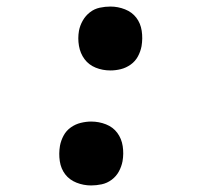

<svg xmlns="http://www.w3.org/2000/svg" viewBox="-20 -558 640 586"><path d="M317 -343Q293 -343 272 -351.5Q251 -360 238 -377.5Q225 -395 221 -418Q217 -441 221 -464Q224 -480 232.5 -495Q241 -510 254.5 -520.5Q268 -531 284.5 -534.5Q301 -538 317 -538Q340 -538 361.5 -529.5Q383 -521 396 -504Q409 -487 412.5 -464Q416 -441 412 -417Q409 -401 401 -386Q393 -371 379 -361Q365 -351 349 -347Q333 -343 317 -343ZM258 8Q235 8 213.5 -0.5Q192 -9 179 -26Q166 -43 162.5 -66Q159 -89 163 -113Q166 -129 174 -144Q182 -159 196 -169Q210 -179 226.5 -183Q243 -187 258 -187Q282 -187 303.5 -178.5Q325 -170 338 -152.5Q351 -135 354.5 -112Q358 -89 354 -66Q351 -50 343 -35Q335 -20 321 -9.5Q307 1 290.5 4.5Q274 8 258 8Z"/></svg>

Font: Iosevka Curly Slab ExObl
Style: Bold
Weight: 700
Width: 7
Italic angle: -9°
Monospace: yes
Designer: Belleve Invis
Foundry: Belleve Invis
Version: Version 11.0.0; ttfautohint (v1.8.3)